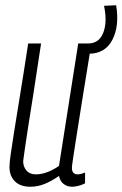

<svg xmlns="http://www.w3.org/2000/svg" viewBox="-20 -699 465 729"><path d="M95 10Q57 10 36.5 -10.5Q16 -31 16 -65Q16 -81 20.5 -112.5Q25 -144 33.5 -198Q42 -252 55.5 -334Q69 -416 87 -534H136Q119 -420 107 -344Q95 -268 87.5 -221Q80 -174 76.5 -148.5Q73 -123 71 -110Q69 -97 68 -87Q68 -66 80.5 -51.5Q93 -37 116 -37Q157 -37 204 -69L277 -534H327Q305 -401 291.5 -315Q278 -229 270 -179Q262 -129 258.5 -105Q255 -81 254 -73Q253 -65 253 -62Q253 -37 275 -37Q286 -37 303 -44V-3Q292 3 278 6.5Q264 10 255 10Q235 10 221.5 -0.5Q208 -11 204 -31Q175 -11 149 -0.5Q123 10 95 10ZM305 -495 302 -534H315Q356 -534 372 -574.5Q388 -615 375 -677L421 -679Q434 -600 406.5 -547.5Q379 -495 317 -495Z"/></svg>

Font: Georama Condensed Light
Style: Italic
Weight: 300
Width: 3
Italic angle: -9°
Designer: Jean-Baptiste Levee
Foundry: Production Type
Version: Version 1.000